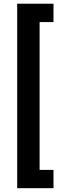

<svg xmlns="http://www.w3.org/2000/svg" viewBox="-20 -843 314 1025"><path d="M265.6 -725.1H191.4V64H265.6V161.6H71.8V-823.2H265.6Z"/></svg>

Font: Vazirmatn RD SemiBold
Style: Regular
Weight: 600
Designer: Saber Rastikerdar
Foundry: Saber Rastikerdar
Version: Version 32.102